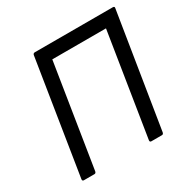

<svg xmlns="http://www.w3.org/2000/svg" viewBox="-150 -792 914 929"><g transform="rotate(-30 307.0 -327.5)"><path d="M59 0Q50 0 51 -10L152 -646Q154 -655 163 -655H598Q609 -655 607 -646L505 -10Q503 0 495 0H436Q427 0 428 -10L519 -583H219L128 -10Q126 0 118 0Z"/></g></svg>

Font: Sofia Sans Semi Condensed
Style: Italic
Weight: 400
Italic angle: -9°
Designer: Botio Nikoltchev, Ani Petrova
Foundry: lettersoup
Version: Version 4.101